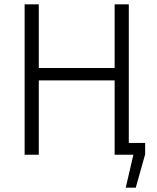

<svg xmlns="http://www.w3.org/2000/svg" viewBox="-20 -710 719 881"><path d="M506 -54H646V-2L603 151H557L592 0H506ZM158 -690V0H93V-690ZM517 -398V-341H150V-398ZM571 -690V0H506V-690Z"/></svg>

Font: Exo 2 Light
Style: Regular
Weight: 300
Designer: Natanael Gama
Foundry: Natanael Gama
Version: Version 2.010